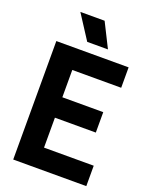

<svg xmlns="http://www.w3.org/2000/svg" viewBox="-172 -1038 880 1127"><g transform="rotate(20 268.5 -474.5)"><path d="M201 -127.5H511.5V0H55V-740H506.5V-612.5H201V-442H456.5V-314.5H201ZM227 -797.5 129 -949H280.5L356.5 -797.5Z"/></g></svg>

Font: Encode Sans Condensed
Style: Bold
Weight: 700
Width: 3
Designer: Multiple Designers
Foundry: Impallari Type
Version: Version 2.000